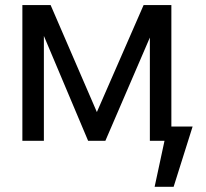

<svg xmlns="http://www.w3.org/2000/svg" viewBox="-20 -550 806 750"><path d="M541 -530.3H649.4V-55.7H732.4L658.2 179.7H584L622.6 0H565.4V-403.3L391.6 0H324.2L151.4 -409.7V0H67.4V-530.3H177.7L358.4 -112.3Z"/></svg>

Font: Pretendard JP
Style: Regular
Weight: 400
Designer: Base glyphs from Inter by Rasmus Andersson; Hangeul glyphs from Noto Sans CJK(Source Han Sans) by Jang Soo-young and Kan
Foundry: Kil Hyung-jin
Version: Version 1.309